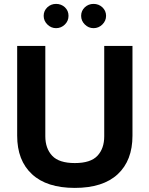

<svg xmlns="http://www.w3.org/2000/svg" viewBox="-20 -940 752 966"><path d="M504.4 -254.4C504.4 -213.4 493.2 -180.7 470.2 -156.2C447.3 -131.8 409.7 -119.6 356.4 -119.6C303.7 -119.6 265.6 -131.8 242.7 -156.2C219.7 -180.7 208 -213.4 208 -254.4V-709H66.4V-257.3C66.4 -173.8 91.3 -109.4 141.1 -63.5C190.4 -17.6 262.2 5.4 356.4 5.4C450.7 5.4 522.9 -17.6 572.3 -63.5C621.6 -109.4 646.5 -173.8 646.5 -257.3V-709H504.4ZM199.7 -860.4C199.7 -843.3 206.1 -829.1 218.3 -816.9C230.5 -804.7 245.1 -798.3 262.2 -798.3C279.3 -798.3 294.4 -804.7 306.6 -816.9C318.8 -829.1 324.7 -843.3 324.7 -860.4C324.7 -877.4 318.8 -891.6 306.6 -903.3C294.4 -914.6 279.3 -920.4 262.2 -920.4C245.1 -920.4 230.5 -914.6 218.3 -903.3C206.1 -891.6 199.7 -877.4 199.7 -860.4ZM388.2 -860.4C388.2 -843.3 394.5 -829.1 406.7 -816.9C418.9 -804.7 433.6 -798.3 450.7 -798.3C467.8 -798.3 482.9 -804.7 495.1 -816.9C507.3 -829.1 513.7 -843.3 513.7 -860.4C513.7 -877.4 507.3 -891.6 495.1 -903.3C482.9 -914.6 467.8 -920.4 450.7 -920.4C433.6 -920.4 418.9 -914.6 406.7 -903.3C394.5 -891.6 388.2 -877.4 388.2 -860.4Z"/></svg>

Font: Estedad Bold
Style: Regular
Weight: 700
Designer: Amin Abedi
Version: Version 7.3